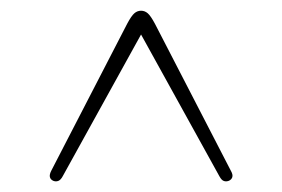

<svg xmlns="http://www.w3.org/2000/svg" viewBox="-20 -730 526 358"><path d="M257 -691H229L389 -401.5Q393 -394 397.5 -392.5Q402 -391 407 -393Q412 -395.5 413.2 -400Q414.5 -404.5 410.5 -411.5L269 -685.5Q261 -700.5 255.5 -705.2Q250 -710 243 -710Q236 -710 230.5 -705.2Q225 -700.5 217 -685.5L75.5 -411.5Q72 -404.5 73 -400Q74 -395.5 79 -393Q83.5 -391 88.2 -392.5Q93 -394 97 -401.5Z"/></svg>

Font: Fraunces Thin
Style: Regular
Weight: 250
Version: Version 1.000;[b76b70a41]